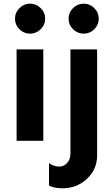

<svg xmlns="http://www.w3.org/2000/svg" viewBox="-20 -770 605 1050"><path d="M438 -585.9Q404.3 -585.9 379.6 -610.1Q355 -634.3 355 -668Q355 -701.7 379.6 -725.8Q404.3 -750 438 -750Q471.2 -750 495.6 -725.8Q520 -701.7 520 -668Q520 -634.3 495.6 -610.1Q471.2 -585.9 438 -585.9ZM144 -585.9Q110.8 -585.9 86.4 -610.1Q62 -634.3 62 -668Q62 -701.7 86.4 -725.8Q110.8 -750 144 -750Q177.7 -750 202.4 -725.8Q227.1 -701.7 227.1 -668Q227.1 -634.3 202.4 -610.1Q177.7 -585.9 144 -585.9ZM70.8 0V-500H216.8V0ZM320.8 259.8Q299.8 259.8 278.8 255.4Q257.8 251 248 244.1V122.1Q258.3 130.4 274.2 135.7Q290 141.1 303.2 141.1Q329.6 141.1 347.4 120.8Q365.2 100.6 365.2 69.8V-500H511.2V80.1Q511.2 155.8 455.8 207.8Q400.4 259.8 320.8 259.8Z"/></svg>

Font: Orkney
Style: Bold
Weight: 700
Designer: Samuel Oakes and Alfredo Marco Pradil
Foundry: Alfredo Marco Pradil
Version: 1.0